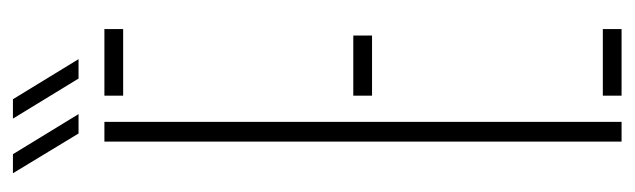

<svg xmlns="http://www.w3.org/2000/svg" viewBox="-362 -620 982 297"><g transform="rotate(-90 128.5 -471.0)"><path d="M58.5 0V-800H89V0ZM129.5 0V-29H232.5V0ZM129.5 -386V-415H222.5V-386ZM129.5 -771V-800H232.5V-771ZM71 -840 9.5 -941.5H39L101 -840ZM156 -840 94 -941.5H124L186 -840Z"/></g></svg>

Font: Big Shoulders Stencil Display Thin ExtraLight
Style: Regular
Weight: 250
Version: Version 2.001